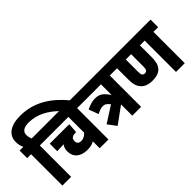

<svg xmlns="http://www.w3.org/2000/svg" viewBox="-38 -1533 2171 2171"><g transform="rotate(-45 1047.0 -448.0)"><path d="M62 -501V0H202V-501H277V-622H193C185 -641 178 -664 178 -691C178 -744 213 -774 300 -774C425 -774 541 -711 638 -615H809C690 -760 525 -896 282 -896C121 -896 37 -828 37 -721C37 -683 46 -651 59 -622H0V-501Z M874 -501V-622H264V-501H659V-250C636 -223 607 -205 569 -205C531 -205 514 -226 514 -258C514 -294 534 -317 584 -317H599L608 -433C595 -435 575 -436 559 -436H296V-316L403 -320C385 -301 374 -271 374 -236C374 -142 439 -84 549 -84C594 -84 628 -92 659 -110V0H799V-501Z M981 -35 1180 -180V0H1321V-501H1395V-622H861V-501H1180V-331C1127 -407 1091 -436 1020 -436C972 -436 928 -422 880 -398L924 -281C961 -301 990 -312 1020 -312C1051 -312 1068 -303 1101 -261L905 -136Z M2019 -501H2094V-622H1383V-501H1437V-324C1437 -248 1450 -206 1479 -172C1509 -136 1557 -117 1621 -117C1691 -117 1737 -135 1765 -169C1791 -201 1803 -241 1803 -315V-501H1879V0H2019ZM1619 -237C1603 -237 1593 -243 1586 -253C1578 -266 1577 -282 1577 -312V-501H1662V-312C1662 -280 1660 -264 1652 -252C1645 -242 1634 -237 1619 -237Z"/></g></svg>

Font: Noto Sans Devanagari UI Condensed ExtraBold
Style: Regular
Weight: 800
Width: 3
Designer: Jelle Bosma - Monotype Design Team
Foundry: Monotype Imaging Inc.
Version: Version 2.004